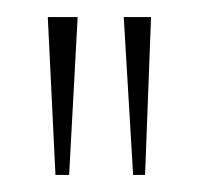

<svg xmlns="http://www.w3.org/2000/svg" viewBox="-20 -775 234 225"><path d="M136 -570 125 -755H157L150 -570ZM45 -570 36 -755H71L61 -570Z"/></svg>

Font: DM Sans 17pt Thin
Style: Regular
Weight: 250
Version: Version 4.004;gftools[0.9.30]